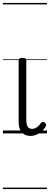

<svg xmlns="http://www.w3.org/2000/svg" viewBox="-20 -909 340 1308"><path d="M189 17Q149 17 128 -7.5Q107 -32 107 -81V-496Q107 -506 113 -510.5Q119 -515 132 -515Q146 -515 152.5 -510.5Q159 -506 159 -496V-93Q159 -63 168 -47Q177 -31 199 -31Q210 -31 220 -35.5Q230 -40 240 -49Q250 -58 260 -73Q265 -79 272 -79Q279 -79 285 -73Q292 -68 294 -61.5Q296 -55 292 -48Q280 -28 263.5 -13.5Q247 1 228 9Q209 17 189 17ZM0 369H300V379H0ZM0 -20H300V0H0ZM0 -505H300V-500H0ZM0 -889H300V-879H0Z"/></svg>

Font: Playwrite HR Lijeva Guides
Style: Regular
Weight: 400
Designer: Veronika Burian, José Scaglione
Foundry: TypeTogether
Version: Version 1.003